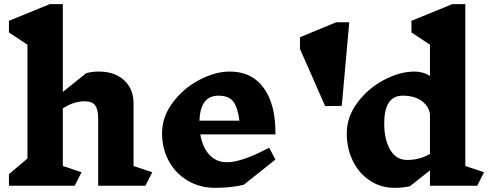

<svg xmlns="http://www.w3.org/2000/svg" viewBox="-20 -893 2359 923"><path d="M679 0H452V-320Q452 -367 437.5 -386.5Q423 -406 387 -406Q334 -406 282 -372V-95L372 -65L339 0H23V-56L112 -131V-678L23 -737V-793L219 -873H282V-451L394 -541Q421 -549 455 -549Q531 -549 576.5 -507.5Q622 -466 622 -395V-95L712 -65Z M1304 -247H943Q953 -186 986 -149.5Q1019 -113 1072 -113Q1142 -113 1274 -183L1304 -126L1152 -5Q1093 10 1014 10Q941 10 882.5 -24.5Q824 -59 791.5 -119Q759 -179 759 -252Q759 -331 810 -399.5Q861 -468 937.5 -508.5Q1014 -549 1085 -549Q1191 -549 1248.5 -469Q1306 -389 1304 -247ZM939 -313H1131Q1123 -375 1102 -404Q1081 -433 1030 -433Q986 -433 963.5 -403Q941 -373 939 -313Z M1543 -383 1422 -658V-714L1596 -786H1659L1623 -384Z M2274 0H2047V-74L1951 2Q1919 10 1877 10Q1811 10 1758.5 -24.5Q1706 -59 1676.5 -119Q1647 -179 1647 -252Q1647 -331 1698 -399.5Q1749 -468 1825.5 -508.5Q1902 -549 1973 -549Q2014 -549 2047 -528V-678L1958 -737V-793L2154 -873H2217V-95L2307 -65ZM2047 -153V-344Q2041 -383 2007 -408Q1973 -433 1915 -433Q1827 -433 1827 -299Q1827 -223 1855.5 -173.5Q1884 -124 1938 -124Q1997 -124 2047 -153Z"/></svg>

Font: InknutAntiqua
Style: Bold
Weight: 700
Designer: Claus Eggers Srensen
Foundry: Claus Eggers Srensen
Version: Version 1.000; ttfautohint (v1.2) -l 7 -r 28 -G 50 -x 13 -D 